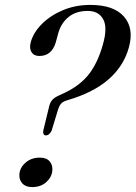

<svg xmlns="http://www.w3.org/2000/svg" viewBox="-20 -753 552 782"><path d="M179.5 -316.5Q182.5 -332 190.5 -343Q198.5 -354 216.5 -362.5L245.5 -376Q308.5 -406.5 343.8 -453Q379 -499.5 399 -571.5Q419 -641 400.2 -674.8Q381.5 -708.5 337.5 -708.5Q290 -708.5 259.8 -684.2Q229.5 -660 217.5 -618.5L207 -580Q190.5 -525 140 -525Q118 -525 108.2 -541Q98.5 -557 105.5 -582Q116.5 -621.5 151.2 -656Q186 -690.5 237 -711.8Q288 -733 348 -733Q443 -733 484.8 -685.5Q526.5 -638 505 -560Q485.5 -489.5 431 -437.8Q376.5 -386 283.5 -354L253.5 -344.5Q236.5 -339.5 229 -331Q221.5 -322.5 217 -308.5L190 -220Q180 -201.5 167.5 -201.5Q154 -201.5 156 -220ZM110.5 9Q84.5 9 70.8 -6.2Q57 -21.5 59 -44Q61.5 -71.5 84.8 -91.2Q108 -111 142 -111Q169.5 -111 182.5 -95.5Q195.5 -80 193 -57Q190.5 -31 168.2 -11Q146 9 110.5 9Z"/></svg>

Font: Fraunces 72pt
Style: Italic
Weight: 400
Italic angle: -16°
Version: Version 1.000;[b76b70a41]